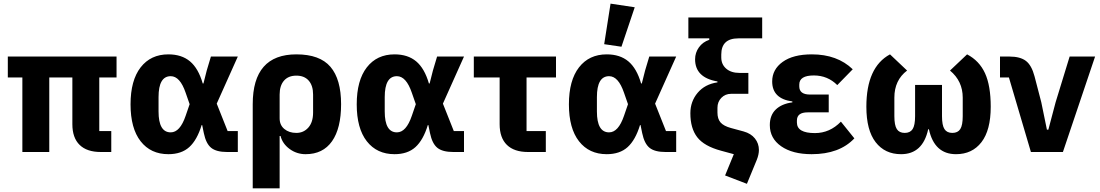

<svg xmlns="http://www.w3.org/2000/svg" viewBox="-20 -836 6052 1056"><path d="M103 0V-410H23V-525H621V-410H526V-115H592V0H534Q458 0 418 -39Q378 -78 378 -153V-410H251V0Z M906 12Q809 12 753.5 -59Q698 -130 698 -262Q698 -394 753.5 -465.5Q809 -537 906 -537Q979 -537 1025 -498.5Q1071 -460 1095 -377H1099L1117 -448L1140 -525H1288L1172 -266L1232 -115H1288V0H1229Q1170 0 1141.5 -23Q1113 -46 1101 -104L1092 -148H1089Q1064 -66 1021 -27Q978 12 906 12ZM919 -108Q970 -108 1001 -199L1023 -263L1001 -326Q970 -417 919 -417Q852 -417 852 -302V-223Q852 -108 919 -108Z M1370 200V-263Q1370 -537 1610 -537Q1739 -537 1797.5 -468.5Q1856 -400 1856 -263Q1856 -130 1806 -59Q1756 12 1661 12Q1612 12 1573 -16.5Q1534 -45 1523 -88H1518V200ZM1702 -217V-316Q1702 -365 1678 -392.5Q1654 -420 1610 -420Q1566 -420 1542 -392.5Q1518 -365 1518 -316V-185Q1518 -148 1544 -126.5Q1570 -105 1610 -105Q1650 -105 1676 -134.5Q1702 -164 1702 -217Z M2150 12Q2053 12 1997.5 -59Q1942 -130 1942 -262Q1942 -394 1997.5 -465.5Q2053 -537 2150 -537Q2223 -537 2269 -498.5Q2315 -460 2339 -377H2343L2361 -448L2384 -525H2532L2416 -266L2476 -115H2532V0H2473Q2414 0 2385.5 -23Q2357 -46 2345 -104L2336 -148H2333Q2308 -66 2265 -27Q2222 12 2150 12ZM2163 -108Q2214 -108 2245 -199L2267 -263L2245 -326Q2214 -417 2163 -417Q2096 -417 2096 -302V-223Q2096 -108 2163 -108Z M2884 0Q2808 0 2768 -39Q2728 -78 2728 -153V-410H2586V-525H3038V-410H2876V-115H2982V0Z M3398 -579 3303 -593 3338 -816 3471 -796ZM3317 12Q3220 12 3164.5 -59Q3109 -130 3109 -262Q3109 -394 3164.5 -465.5Q3220 -537 3317 -537Q3390 -537 3436 -498.5Q3482 -460 3506 -377H3510L3528 -448L3551 -525H3699L3583 -266L3643 -115H3699V0H3640Q3581 0 3552.5 -23Q3524 -46 3512 -104L3503 -148H3500Q3475 -66 3432 -27Q3389 12 3317 12ZM3330 -108Q3381 -108 3412 -199L3434 -263L3412 -326Q3381 -417 3330 -417Q3263 -417 3263 -302V-223Q3263 -108 3330 -108Z M4088 175 3968 129 4016 12 3946 -7Q3853 -32 3815 -81Q3777 -130 3777 -213Q3777 -278 3817 -325.5Q3857 -373 3926 -383V-388Q3803 -409 3803 -510Q3803 -546 3824 -575.5Q3845 -605 3881 -617V-625H3766V-740H4172V-625H4041Q3947 -625 3947 -536V-520Q3947 -482 3974 -458.5Q4001 -435 4047 -435H4096V-320H4001Q3969 -320 3947.5 -298Q3926 -276 3926 -243V-217Q3926 -182 3943 -162.5Q3960 -143 4000 -132L4070 -113Q4110 -102 4132 -74.5Q4154 -47 4154 -11Q4154 14 4142 44Z M4444 12Q4339 12 4276.5 -31.5Q4214 -75 4214 -148Q4214 -202 4246.5 -233.5Q4279 -265 4338 -273V-278Q4227 -293 4227 -388Q4227 -454 4284.5 -495.5Q4342 -537 4445 -537Q4585 -537 4670 -455L4585 -368Q4532 -421 4456 -421Q4376 -421 4376 -371V-361Q4376 -316 4435 -316H4538V-218H4422Q4363 -218 4363 -173V-162Q4363 -104 4462 -104Q4544 -104 4605 -167L4679 -75Q4597 12 4444 12Z M4936 12Q4847 12 4796 -54Q4745 -120 4745 -249Q4745 -467 4875 -537L4969 -448Q4899 -395 4899 -299V-197Q4899 -147 4912.5 -126Q4926 -105 4956 -105Q4986 -105 4999.5 -126Q5013 -147 5013 -197V-369H5161V-197Q5161 -147 5174.5 -126Q5188 -105 5218 -105Q5248 -105 5261.5 -126Q5275 -147 5275 -197V-299Q5275 -390 5205 -448L5299 -537Q5366 -502 5397.5 -433.5Q5429 -365 5429 -249Q5429 -120 5378 -54Q5327 12 5238 12Q5119 12 5089 -125H5085Q5055 12 4936 12Z M5650 0 5529 -410H5480V-525H5532Q5591 -525 5622.5 -501Q5654 -477 5670 -416L5707 -274L5738 -123H5746L5786 -274L5863 -525H6003L5826 0Z"/></svg>

Font: Anuphan
Style: Bold
Weight: 700
Designer: Mike Abbink, Paul van der Laan, Pieter van Rosmalen, Mint Tantisuwanna
Foundry: Bold Monday; Cadson Demak
Version: Version 3.002;hotconv 1.0.109;makeotfexe 2.5.65596